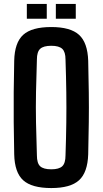

<svg xmlns="http://www.w3.org/2000/svg" viewBox="-20 -945 520 973"><path d="M240 8Q141 8 97.5 -31.5Q54 -71 52 -163Q50 -251 49.5 -326.5Q49 -402 49.5 -476.5Q50 -551 52 -637Q54 -729 97.5 -768.5Q141 -808 240 -808Q337 -808 380.5 -768.5Q424 -729 427 -637Q429 -550 430 -475.5Q431 -401 430 -326Q429 -251 427 -163Q424 -71 380.5 -31.5Q337 8 240 8ZM240 -87Q279 -87 295.5 -102.5Q312 -118 312 -158Q315 -246 316 -323Q317 -400 316 -477Q315 -554 312 -643Q312 -682 295.5 -697.5Q279 -713 240 -713Q200 -713 183.5 -697.5Q167 -682 167 -643Q164 -555 162.5 -478.5Q161 -402 162.5 -324.5Q164 -247 167 -158Q167 -118 183.5 -102.5Q200 -87 240 -87ZM263 -850V-925H364V-850ZM116 -850V-925H217V-850Z"/></svg>

Font: Big Shoulders Text
Style: Bold
Weight: 700
Designer: Patric King
Foundry: XO Type Co
Version: Version 1.000; ttfautohint (v1.8.2)